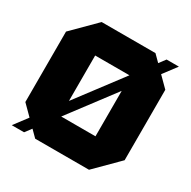

<svg xmlns="http://www.w3.org/2000/svg" viewBox="-157 -850 994 1001"><g transform="rotate(30 340.0 -350.0)"><path d="M40 -140V-564L176 -700H500L640 -560V-136L504 0H180ZM234 -532V-168H446V-532ZM39 0 567 -700H641L113 0Z"/></g></svg>

Font: Tektur ExtraBold
Style: Regular
Weight: 800
Designer: Adam Jagosz
Foundry: Adam Jagosz
Version: Version 1.005;gftools[0.9.30]